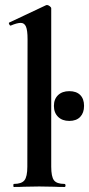

<svg xmlns="http://www.w3.org/2000/svg" viewBox="-20 -745 355 765"><path d="M35.2 -12.2Q65.9 -12.2 77.4 -26.6Q88.9 -41 88.9 -81.1L89.8 -588.9Q89.8 -624 83.5 -638.9Q77.1 -653.8 62.5 -653.8Q47.9 -653.8 22.9 -643.1H22Q19 -643.1 16.6 -648.4Q14.2 -653.8 16.1 -654.8L163.1 -724.1L167 -725.1Q171.9 -725.1 178 -720.5Q184.1 -715.8 184.1 -711.9V-81.1Q184.1 -41 195.1 -26.6Q206.1 -12.2 236.8 -12.2Q240.7 -12.2 241 -6.1Q241.2 0 236.8 0Q211.9 0 196.8 -1L136.2 -2L76.2 -1Q61 0 35.2 0Q33.2 0 33.2 -6.1Q33.2 -12.2 35.2 -12.2ZM211.4 -279.5Q194.8 -295.9 194.8 -323Q194.8 -350.1 211.4 -366Q228 -381.8 256.1 -381.8Q284.2 -381.8 299.6 -366.5Q314.9 -351.1 314.9 -323.2Q314.9 -295.4 299.6 -279.3Q284.2 -263.2 256.1 -263.2Q228 -263.2 211.4 -279.5Z"/></svg>

Font: Cormorant-Bold
Style: Bold
Weight: 700
Designer: Christian Thalmann (Catharsis Fonts)
Version: Version 3.000